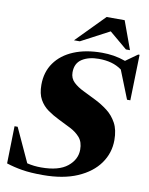

<svg xmlns="http://www.w3.org/2000/svg" viewBox="-101 -1007 849 1094"><g transform="rotate(10 324.0 -460.0)"><path d="M591 -251.5Q591 -177 548 -116.5Q505 -56 423 -20.5Q341 15 223 15Q152 15 103.5 7Q55 -1 12 -15L17 -231H35L125 -35.5Q145.5 -30.5 165.8 -28.2Q186 -26 206.5 -26Q308 -26 358.2 -66.5Q408.5 -107 408.5 -164.5Q408.5 -208 386.5 -233.8Q364.5 -259.5 330.2 -277Q296 -294.5 260 -312Q224 -329.5 193.8 -351Q163.5 -372.5 145 -405.5Q126.5 -438.5 126.5 -490Q126.5 -564.5 164.8 -618.2Q203 -672 272.5 -701Q342 -730 436 -730Q470 -730 503.5 -724.8Q537 -719.5 572 -707L640 -755.5H648L641 -491H622L557 -654.5Q529 -674.5 496.2 -683.5Q463.5 -692.5 423.5 -692.5Q365 -692.5 327 -668Q289 -643.5 289 -591Q289 -556.5 312.5 -534.2Q336 -512 371.8 -495Q407.5 -478 444.5 -459Q481.5 -440.5 515 -414.8Q548.5 -389 569.8 -350Q591 -311 591 -251.5ZM265.5 -772 425.5 -935H530L589.5 -772H566L463 -858.5L299 -772Z"/></g></svg>

Font: Newsreader 72pt ExtraBold
Style: Italic
Weight: 800
Italic angle: -17°
Designer: Hugues Gentile
Foundry: Production Type
Version: Version 1.003; ttfautohint (v1.8.3)